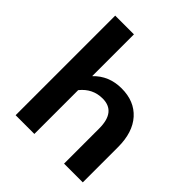

<svg xmlns="http://www.w3.org/2000/svg" viewBox="-190 -816 942 942"><g transform="rotate(45 280.5 -345.5)"><path d="M344 -461Q433 -461 484 -404Q535 -347 535 -245V0H405V-244Q405 -360 313 -360Q244 -360 199 -304V0H69V-691H199V-401Q256 -461 344 -461Z"/></g></svg>

Font: Fira Sans Condensed Medium
Style: Regular
Weight: 500
Width: 3
Designer: Carrois Corporate & Edenspiekermann AG
Foundry: Carrois Corporate GbR & Edenspiekermann AG
Version: Version 4.203;PS 004.203;hotconv 1.0.88;makeotf.lib2.5.64775